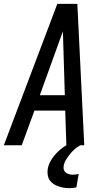

<svg xmlns="http://www.w3.org/2000/svg" viewBox="-35 -755 555 998"><path d="M-15 0 263 -735H367L403 0H310L304 -180H144L78 0ZM302 -260 295 -490Q294 -516 293.5 -541.5Q293 -567 292 -592Q283 -567 273.5 -541.5Q264 -516 255 -490L172 -260ZM326 223Q310 223 295.5 220.5Q281 218 267 213Q253 208 241.5 200Q230 192 222.5 180.5Q215 169 213 154Q211 139 213 124Q218 95 236 69Q254 43 277.5 23Q301 3 329.5 -10.5Q358 -24 387 -31L382 0Q366 9 352.5 21Q339 33 328 47Q317 61 307.5 76.5Q298 92 296 108Q294 119 297 128Q300 137 307.5 142.5Q315 148 324.5 150.5Q334 153 344 153Q352 153 359.5 152Q367 151 374 149L362 219Q353 221 344 222Q335 223 326 223Z"/></svg>

Font: Iosevka SS18 Medium
Style: Italic
Weight: 500
Italic angle: -9°
Monospace: yes
Designer: Belleve Invis
Foundry: Belleve Invis
Version: Version 25.1.1; ttfautohint (v1.8.4)